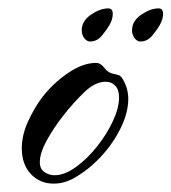

<svg xmlns="http://www.w3.org/2000/svg" viewBox="-20 -423 409 458"><path d="M108 15Q75 15 53.5 -8Q32 -31 32 -69Q32 -101 47 -133.5Q62 -166 80 -190Q107 -225 142.5 -249Q178 -273 209 -273Q220 -273 229.5 -260.5Q239 -248 255 -246Q259 -245 263.5 -243.5Q268 -242 273 -234Q286 -212 286 -187Q286 -150 262.5 -107Q239 -64 201 -30Q182 -13 158 1Q134 15 108 15ZM110 -5Q134 -5 161 -24.5Q188 -44 211.5 -73.5Q235 -103 249.5 -134.5Q264 -166 264 -190Q264 -209 255 -218.5Q246 -228 232 -228Q207 -228 181 -203Q155 -178 130 -146Q108 -118 91.5 -88Q75 -58 75 -36Q75 -20 86 -12.5Q97 -5 110 -5ZM315 -324Q307 -324 301 -332Q295 -340 295 -351Q295 -373 317 -388Q339 -403 358 -403Q369 -403 369 -390Q369 -377 361 -363Q356 -354 344 -339Q332 -324 315 -324ZM195 -324Q187 -324 181 -332Q175 -340 175 -351Q175 -373 197 -388Q219 -403 238 -403Q249 -403 249 -390Q249 -377 241 -363Q236 -354 224 -339Q212 -324 195 -324Z"/></svg>

Font: The Nautigal
Style: Bold
Weight: 700
Designer: Robert E. Leuschke
Foundry: Robert E. Leuschke
Version: Version 1.100; ttfautohint (v1.8.3)